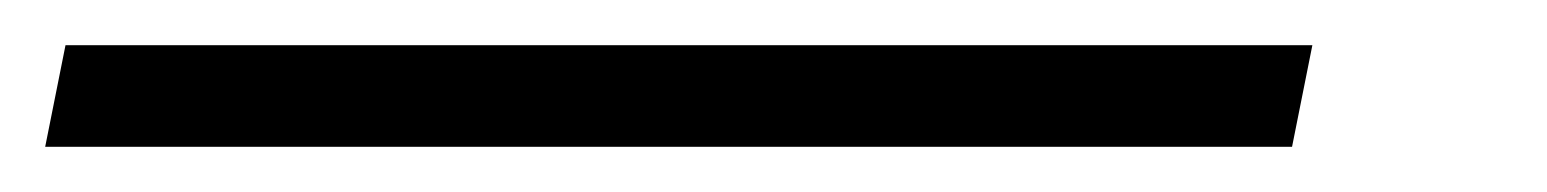

<svg xmlns="http://www.w3.org/2000/svg" viewBox="-113 139 685 85"><path d="M468 159 459 204H-93L-84 159Z"/></svg>

Font: Gontserrat Light
Style: Italic
Weight: 300
Italic angle: -11.3°
Designer: Julieta Ulanovsky
Foundry: Julieta Ulanovsky
Version: Version 6.001